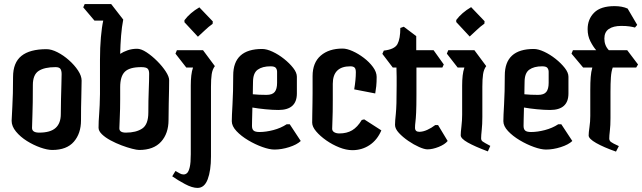

<svg xmlns="http://www.w3.org/2000/svg" viewBox="-20 -740 3147 941"><path d="M236 -5Q212 -5 178 -17Q144 -29 112 -49Q80 -69 58.5 -95Q37 -121 37 -148Q37 -160 40.5 -218Q44 -276 44 -363Q44 -433 85 -466Q126 -499 208 -499Q232 -499 261.5 -484Q291 -469 318 -445Q345 -421 362.5 -394.5Q380 -368 380 -345Q380 -307 378.5 -263Q377 -219 377 -150Q377 -86 342 -45.5Q307 -5 236 -5ZM172 -90Q227 -90 252.5 -113Q278 -136 278 -181Q278 -213 279 -253.5Q280 -294 281 -328.5Q282 -363 282 -377Q282 -394 276 -402.5Q270 -411 252 -411Q198 -411 169.5 -392.5Q141 -374 141 -323Q141 -227 139 -178.5Q137 -130 137 -113Q137 -90 172 -90Z M662 -5Q651 -5 627.5 -11Q604 -17 576 -27.5Q548 -38 522 -52Q496 -66 479.5 -82Q463 -98 463 -114Q463 -145 466 -181.5Q469 -218 470 -279V-447Q470 -507 474.5 -557.5Q479 -608 486 -639H443L388 -704L395 -720H525L584 -644Q577 -609 573.5 -565.5Q570 -522 569 -476Q584 -486 605.5 -493.5Q627 -501 652 -501Q672 -501 698.5 -483.5Q725 -466 750.5 -440.5Q776 -415 792.5 -389.5Q809 -364 809 -347Q809 -332 808.5 -301.5Q808 -271 807 -232Q806 -193 806 -152Q806 -86 769.5 -45.5Q733 -5 662 -5ZM565 -111Q565 -90 597 -90Q647 -90 677 -110Q707 -130 707 -189Q707 -248 709 -297.5Q711 -347 711 -379Q711 -396 703.5 -403.5Q696 -411 672 -411Q615 -411 592 -388.5Q569 -366 569 -313V-254Q569 -205 567 -163.5Q565 -122 565 -111Z M950 -560 884 -631V-641Q911 -677 957 -704L1023 -635L1022 -623Q1002 -609 984.5 -592Q967 -575 950 -560ZM948 181Q922 181 886.5 162Q851 143 824 124L840 98Q853 105 861.5 110Q870 115 880 115Q890 115 897.5 107.5Q905 100 910 79Q915 58 915 16V-321Q915 -347 917.5 -369.5Q920 -392 926 -409H893L840 -477L847 -494H975L1033 -416Q1021 -400 1017.5 -376Q1014 -352 1014 -315V27Q1014 96 998 138.5Q982 181 948 181Z M1325 -7Q1301 -7 1266 -19.5Q1231 -32 1196.5 -52.5Q1162 -73 1139 -97.5Q1116 -122 1116 -146Q1116 -170 1119.5 -229Q1123 -288 1123 -370Q1123 -500 1265 -500Q1287 -500 1316 -486.5Q1345 -473 1372 -451.5Q1399 -430 1417 -407Q1435 -384 1435 -364V-282Q1435 -201 1345 -201Q1317 -201 1281 -204.5Q1245 -208 1217 -213Q1216 -180 1215.5 -153.5Q1215 -127 1215 -123Q1215 -107 1223 -100Q1231 -93 1252 -93Q1283 -93 1319.5 -102.5Q1356 -112 1385 -131H1400L1454 -49Q1435 -31 1397.5 -19Q1360 -7 1325 -7ZM1220 -338Q1220 -330 1219.5 -314Q1219 -298 1219 -278Q1248 -275 1286 -275Q1315 -275 1326.5 -289.5Q1338 -304 1338 -334V-388Q1338 -399 1332 -407Q1326 -415 1306 -415Q1266 -415 1243 -398.5Q1220 -382 1220 -338Z M1765 -155 1849 -101Q1829 -54 1791.5 -29Q1754 -4 1707 -4Q1677 -4 1643 -17.5Q1609 -31 1579 -52Q1549 -73 1529.5 -96Q1510 -119 1510 -139Q1510 -152 1510.5 -179Q1511 -206 1511.5 -235.5Q1512 -265 1512 -285V-367Q1512 -433 1552 -467.5Q1592 -502 1659 -502Q1680 -502 1708 -489.5Q1736 -477 1763 -456.5Q1790 -436 1808 -411.5Q1826 -387 1826 -363Q1826 -337 1824 -317.5Q1822 -298 1819 -282L1716 -302Q1724 -350 1724 -386Q1724 -403 1717.5 -409Q1711 -415 1697 -415Q1611 -415 1611 -329V-249Q1611 -185 1609.5 -155.5Q1608 -126 1608 -109Q1608 -98 1618 -92Q1628 -86 1643 -86Q1680 -86 1706 -101.5Q1732 -117 1753 -152Z M2075 -8Q2060 -8 2034 -19.5Q2008 -31 1981 -49.5Q1954 -68 1935 -88.5Q1916 -109 1916 -128Q1916 -139 1917 -151Q1918 -163 1920 -182.5Q1922 -202 1923 -235Q1924 -268 1924 -321Q1924 -341 1924 -363Q1924 -385 1923 -409H1905L1854 -476L1861 -492Q1914 -498 1928 -524Q1942 -550 1942 -603L1959 -609L2020 -563Q2020 -545 2020 -528Q2020 -511 2020 -494H2105L2155 -424L2148 -409H2021Q2021 -373 2021 -340Q2021 -307 2021 -277Q2021 -219 2019.5 -188Q2018 -157 2016 -142Q2014 -127 2014 -114Q2014 -94 2035 -94Q2053 -94 2074 -103.5Q2095 -113 2113 -127H2127L2174 -49Q2160 -32 2130 -20Q2100 -8 2075 -8Z M2282 -561 2216 -632V-642Q2243 -678 2289 -705L2355 -636L2354 -624Q2334 -610 2316.5 -593Q2299 -576 2282 -561ZM2371 2Q2307 -22 2272.5 -41.5Q2238 -61 2238 -77Q2238 -91 2241.5 -120.5Q2245 -150 2245 -178V-321Q2245 -347 2247.5 -369.5Q2250 -392 2256 -409H2223L2170 -477L2177 -494H2305L2363 -416Q2351 -400 2347.5 -376Q2344 -352 2344 -315V-167Q2344 -131 2341 -103.5Q2338 -76 2338 -62Q2338 -52 2345.5 -46.5Q2353 -41 2383 -25Z M2656 -7Q2632 -7 2597 -19.5Q2562 -32 2527.5 -52.5Q2493 -73 2470 -97.5Q2447 -122 2447 -146Q2447 -170 2450.5 -229Q2454 -288 2454 -370Q2454 -500 2596 -500Q2618 -500 2647 -486.5Q2676 -473 2703 -451.5Q2730 -430 2748 -407Q2766 -384 2766 -364V-282Q2766 -201 2676 -201Q2648 -201 2612 -204.5Q2576 -208 2548 -213Q2547 -180 2546.5 -153.5Q2546 -127 2546 -123Q2546 -107 2554 -100Q2562 -93 2583 -93Q2614 -93 2650.5 -102.5Q2687 -112 2716 -131H2731L2785 -49Q2766 -31 2728.5 -19Q2691 -7 2656 -7ZM2551 -338Q2551 -330 2550.5 -314Q2550 -298 2550 -278Q2579 -275 2617 -275Q2646 -275 2657.5 -289.5Q2669 -304 2669 -334V-388Q2669 -399 2663 -407Q2657 -415 2637 -415Q2597 -415 2574 -398.5Q2551 -382 2551 -338Z M2999 3Q2939 -18 2902 -39Q2865 -60 2865 -76Q2865 -90 2869 -117Q2873 -144 2873 -172V-299Q2873 -337 2875 -362.5Q2877 -388 2883 -409H2838L2781 -477L2788 -494H2902Q2887 -511 2873.5 -537.5Q2860 -564 2860 -597Q2860 -646 2892 -678Q2924 -710 2992 -710Q3029 -710 3056 -698L3103 -618L3092 -605Q3082 -608 3065.5 -610.5Q3049 -613 3025 -613Q2986 -613 2964 -598Q2942 -583 2942 -551Q2942 -517 2964 -494H3054L3107 -424L3098 -409H2983Q2976 -390 2974 -360.5Q2972 -331 2972 -289V-161Q2972 -125 2969 -100Q2966 -75 2966 -61Q2966 -51 2974 -44.5Q2982 -38 3013 -24Z"/></svg>

Font: Jaini Purva
Style: Regular
Weight: 400
Designer: Maithili Shingre, Girish Dalvi (Devanagari), Taresh Vohra (Latin)
Foundry: Ek Type
Version: Version 2.000; ttfautohint (v1.8.4.7-5d5b)